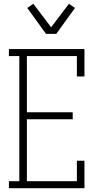

<svg xmlns="http://www.w3.org/2000/svg" viewBox="-20 -994 540 1014"><path d="M27 0V-37H82V-698H27V-735H426V-590H386V-698H122V-401H364V-364H122V-37H386V-145H426V0ZM223 -815 124 -952 156 -974 250 -850 344 -974 376 -952 277 -815Z"/></svg>

Font: Iosevka Curly Slab Extralight
Style: Regular
Weight: 200
Monospace: yes
Designer: Belleve Invis
Foundry: Belleve Invis
Version: Version 22.1.2; ttfautohint (v1.8.4)